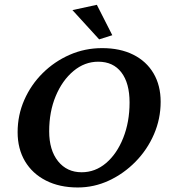

<svg xmlns="http://www.w3.org/2000/svg" viewBox="-20 -786 723 814"><path d="M309.6 8.8Q232.4 8.8 174.8 -20.5Q117.2 -49.8 85.9 -102.5Q54.7 -155.3 54.7 -225.6Q54.7 -297.9 83 -362.3Q111.3 -426.8 161.1 -476.1Q210.9 -525.4 275.4 -553.7Q339.8 -582 413.1 -582Q489.3 -582 544.9 -554.2Q600.6 -526.4 630.9 -475.1Q661.1 -423.8 661.1 -354.5Q661.1 -282.2 632.8 -216.8Q604.5 -151.4 554.7 -100.6Q504.9 -49.8 441.9 -20.5Q378.9 8.8 309.6 8.8ZM326.2 -55.7Q383.8 -55.7 429.7 -94.7Q475.6 -133.8 502.4 -201.2Q529.3 -268.6 529.3 -351.6Q529.3 -433.6 494.6 -479Q460 -524.4 396.5 -524.4Q338.9 -524.4 291.5 -484.9Q244.1 -445.3 216.3 -378.9Q188.5 -312.5 188.5 -229.5Q188.5 -149.4 226.1 -102.5Q263.7 -55.7 326.2 -55.7ZM400.4 -619.1 287.1 -743.2 390.6 -765.6 456.1 -636.7Z"/></svg>

Font: Crimson Pro ExtraLight SemiBold
Style: Italic
Weight: 600
Italic angle: -12°
Version: Version 1.002